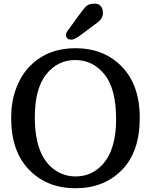

<svg xmlns="http://www.w3.org/2000/svg" viewBox="-20 -1001 811 1031"><path d="M40 0ZM40 -366.2Q40 -459 68.4 -531Q96.7 -603 144.5 -649.9Q238.8 -742.2 385.3 -742.2Q531.7 -742.2 626 -651.4Q730.5 -551.3 730.5 -368.7Q730.5 -186 634.5 -88.1Q538.6 9.8 385.3 9.8Q232.4 9.8 136.2 -89.4Q40 -188.5 40 -366.2ZM386.7 -53.7Q472.2 -53.7 530.3 -117.2Q603.5 -197.3 603.5 -360.8Q603.5 -524.4 541 -601.6Q478.5 -678.7 383.8 -678.7Q289.6 -678.7 228.3 -601.8Q167 -524.9 167 -371.1Q167 -149.9 288.1 -79.6Q332.5 -53.7 386.7 -53.7ZM406.7 -808.1Q379.4 -788.1 363.8 -788.1Q334.5 -788.1 334.5 -813.5Q334.5 -824.7 343.3 -835.9L403.3 -918.5Q429.2 -954.6 443.4 -968Q457.5 -981.4 488.5 -981.4Q519.5 -981.4 529.8 -952.1Q532.7 -943.4 532.7 -932.1Q532.7 -901.9 504.4 -880.9Z"/></svg>

Font: Arbutus Slab
Style: Regular
Weight: 400
Designer: Karolina Lach
Foundry: Karolina Lach
Version: Version 1.001; ttfautohint (v0.92) -l 10 -r 16 -G 200 -x 7 -